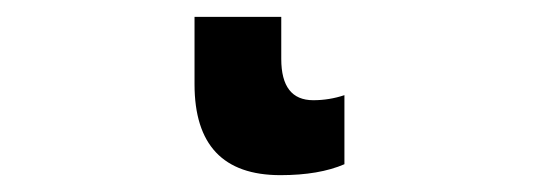

<svg xmlns="http://www.w3.org/2000/svg" viewBox="-20 32 640 228"><path d="M389 227V145Q371 151 352 151Q314 151 314 102V52H211V132Q211 240 313 240Q359 240 389 227Z"/></svg>

Font: Noto Sans Mono UI
Style: Bold
Weight: 700
Designer: Monotype Design team
Foundry: Monotype Imaging Inc.
Version: 1.000